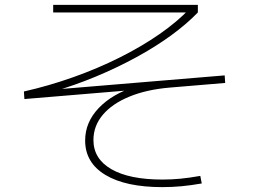

<svg xmlns="http://www.w3.org/2000/svg" viewBox="-20 -748 1040 787"><path d="M645 19Q495 19 412 -31Q329 -81 329 -172Q329 -247 385 -305.5Q441 -364 538 -394L536 -380L80 -342L78 -373Q180 -396 280 -431.5Q380 -467 470 -512Q560 -557 633.5 -608Q707 -659 757 -712L766 -697H198V-728H791V-697Q746 -650 681.5 -603Q617 -556 538 -513Q459 -470 372.5 -434Q286 -398 196 -372L192 -380L901 -439L903 -408L676 -389Q581 -381 510.5 -352Q440 -323 401.5 -277.5Q363 -232 363 -174Q363 -97 436.5 -54.5Q510 -12 646 -12Q683 -12 719.5 -15.5Q756 -19 801 -27L807 4Q761 12 723 15.5Q685 19 645 19Z"/></svg>

Font: M PLUS 1 Thin ExtraLight
Style: Regular
Weight: 250
Version: Version 1.001